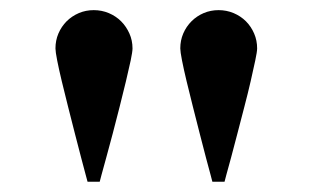

<svg xmlns="http://www.w3.org/2000/svg" viewBox="-20 -723 614 377"><path d="M484.9 -627.9Q484.9 -643.6 479 -657.2Q473.1 -670.9 462.9 -681.2Q452.6 -691.4 438.7 -697.3Q424.8 -703.1 409.2 -703.1Q393.6 -703.1 379.9 -697.3Q366.2 -691.4 356 -681.2Q345.7 -670.9 339.8 -657.2Q334 -643.6 334 -627.9Q334 -621.6 337.4 -604.2Q340.8 -586.9 346.4 -563.5Q352.1 -540 358.9 -512.9Q365.7 -485.8 372.3 -460.2Q378.9 -434.6 384.5 -413.1Q390.1 -391.6 393.6 -379.2Q397 -366.7 397 -366.2H420.9Q420.9 -366.7 424.3 -379.2Q427.7 -391.6 433.6 -413.1Q439.5 -434.6 446 -460.2Q452.6 -485.8 459.7 -512.9Q466.8 -540 472.2 -563.5Q477.5 -586.9 481.2 -604.2Q484.9 -621.6 484.9 -627.9ZM240.2 -627.9Q240.2 -643.6 234.1 -657.2Q228 -670.9 217.8 -681.2Q207.5 -691.4 193.6 -697.3Q179.7 -703.1 164.1 -703.1Q148.4 -703.1 134.8 -697.3Q121.1 -691.4 110.8 -681.2Q100.6 -670.9 94.7 -657.2Q88.9 -643.6 88.9 -627.9Q88.9 -621.6 92.3 -604.2Q95.7 -586.9 101.3 -563.5Q106.9 -540 113.8 -512.9Q120.6 -485.8 127.2 -460.2Q133.8 -434.6 139.4 -413.1Q145 -391.6 148.4 -379.2Q151.9 -366.7 151.9 -366.2H175.8Q175.8 -366.7 179.2 -379.2Q182.6 -391.6 188.5 -413.1Q194.3 -434.6 201.2 -460.2Q208 -485.8 214.8 -512.9Q221.7 -540 227.3 -563.5Q232.9 -586.9 236.6 -604.2Q240.2 -621.6 240.2 -627.9Z"/></svg>

Font: Galatia SIL
Style: Bold
Weight: 700
Designer: Development by SIL's NRSI team
Version: Version 2.1